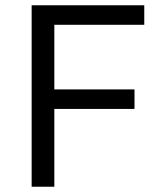

<svg xmlns="http://www.w3.org/2000/svg" viewBox="-20 -708 605 728"><path d="M100 0V-688H527V-614H186V-369H490V-295H186V0Z"/></svg>

Font: Saira Thin
Style: Regular
Weight: 400
Version: Version 1.101